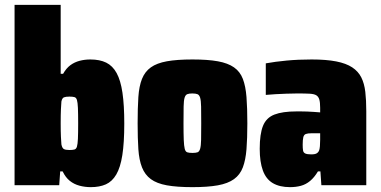

<svg xmlns="http://www.w3.org/2000/svg" viewBox="-20 -763 1568 791"><path d="M354 8Q330 8 307.5 2Q285 -4 267.5 -18Q250 -32 238 -57H228L224 0H40V-743H230V-459H240Q253 -482 270 -494.5Q287 -507 308 -512.5Q329 -518 352 -518Q391 -518 417.5 -505Q444 -492 460.5 -462Q477 -432 484.5 -381Q492 -330 492 -254Q492 -175 484 -124Q476 -73 459 -44Q442 -15 416 -3.5Q390 8 354 8ZM266 -145Q279 -145 286.5 -147Q294 -149 297 -159Q300 -169 301 -191.5Q302 -214 302 -255Q302 -296 301 -318.5Q300 -341 297 -351Q294 -361 286.5 -363Q279 -365 266 -365Q251 -365 243.5 -362Q236 -359 233 -345Q232 -334 231 -312.5Q230 -291 230 -255Q230 -221 231 -199.5Q232 -178 233 -168Q236 -153 243 -149Q250 -145 266 -145Z M773 8Q709 8 667.5 0.5Q626 -7 601.5 -25Q577 -43 565 -73.5Q553 -104 550 -148.5Q547 -193 547 -255Q547 -318 550 -363Q553 -408 565 -438Q577 -468 601.5 -485.5Q626 -503 667.5 -510.5Q709 -518 773 -518Q836 -518 877.5 -510.5Q919 -503 944 -485.5Q969 -468 980.5 -438Q992 -408 995.5 -363Q999 -318 999 -255Q999 -193 995.5 -148.5Q992 -104 980.5 -73.5Q969 -43 944 -25Q919 -7 877.5 0.5Q836 8 773 8ZM773 -133Q786 -133 793.5 -135.5Q801 -138 804.5 -150Q808 -162 808.5 -187Q809 -212 809 -255Q809 -299 808.5 -324Q808 -349 804.5 -360.5Q801 -372 793.5 -375Q786 -378 772 -378Q759 -378 751.5 -375Q744 -372 740.5 -360.5Q737 -349 736.5 -324Q736 -299 736 -255Q736 -212 737 -187Q738 -162 741 -150Q744 -138 751.5 -135.5Q759 -133 773 -133Z M1175 8Q1132 8 1104 -8.5Q1076 -25 1063 -60.5Q1050 -96 1050 -150Q1050 -211 1063.5 -244.5Q1077 -278 1110.5 -291Q1144 -304 1201 -304Q1209 -304 1220.5 -304Q1232 -304 1245.5 -303.5Q1259 -303 1272.5 -302Q1286 -301 1299 -300V-319Q1299 -341 1295.5 -353Q1292 -365 1283 -370.5Q1274 -376 1255 -377Q1236 -378 1205 -378Q1182 -378 1159.5 -377Q1137 -376 1115.5 -375Q1094 -374 1075 -372V-502Q1113 -509 1161 -513.5Q1209 -518 1264 -518Q1324 -518 1365 -510Q1406 -502 1431 -485.5Q1456 -469 1468.5 -444Q1481 -419 1485 -384.5Q1489 -350 1489 -305V0H1304L1300 -57H1290Q1275 -32 1257.5 -17.5Q1240 -3 1219.5 2.5Q1199 8 1175 8ZM1262 -127Q1272 -127 1278 -128.5Q1284 -130 1288.5 -134Q1293 -138 1295 -144Q1297 -150 1298 -161Q1299 -172 1299 -187V-214H1264Q1248 -214 1240 -211Q1232 -208 1229.5 -197.5Q1227 -187 1227 -167Q1227 -152 1228.5 -143Q1230 -134 1238 -130.5Q1246 -127 1262 -127Z"/></svg>

Font: Saira SemiCondensed Black
Style: Regular
Weight: 900
Width: 4
Designer: Hector Gatti with collaboration of the Omnibus-Type team
Foundry: Omnibus-Type
Version: Version 1.101